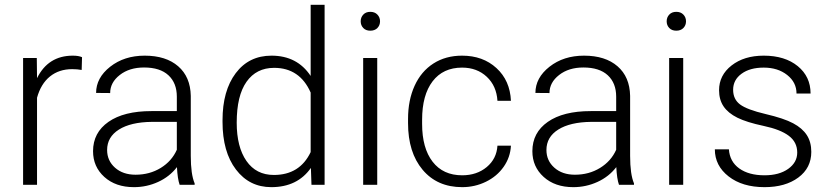

<svg xmlns="http://www.w3.org/2000/svg" viewBox="-20 -770 3456 800"><path d="M320.3 -478.5Q301.8 -481.9 280.8 -481.9Q226.1 -481.9 188.2 -451.4Q150.4 -420.9 134.3 -362.8V0H76.2V-528.3H133.3L134.3 -444.3Q180.7 -538.1 283.2 -538.1Q307.6 -538.1 321.8 -531.7Z M728.5 0Q719.7 -24.9 717.3 -73.7Q686.5 -33.7 638.9 -12Q591.3 9.8 538.1 9.8Q461.9 9.8 414.8 -32.7Q367.7 -75.2 367.7 -140.1Q367.7 -217.3 431.9 -262.2Q496.1 -307.1 610.8 -307.1H716.8V-367.2Q716.8 -423.8 681.9 -456.3Q647 -488.8 580.1 -488.8Q519 -488.8 479 -457.5Q439 -426.3 439 -382.3L380.4 -382.8Q380.4 -445.8 439 -491.9Q497.6 -538.1 583 -538.1Q671.4 -538.1 722.4 -493.9Q773.4 -449.7 774.9 -370.6V-120.6Q774.9 -43.9 791 -5.9V0ZM544.9 -42Q603.5 -42 649.7 -70.3Q695.8 -98.6 716.8 -146V-262.2H612.3Q524.9 -261.2 475.6 -230.2Q426.3 -199.2 426.3 -145Q426.3 -100.6 459.2 -71.3Q492.2 -42 544.9 -42Z M907.2 -269Q907.2 -392.1 962.2 -465.1Q1017.1 -538.1 1111.3 -538.1Q1218.3 -538.1 1274.4 -453.6V-750H1332.5V0H1277.8L1275.4 -70.3Q1219.2 9.8 1110.4 9.8Q1019 9.8 963.1 -63.7Q907.2 -137.2 907.2 -262.2ZM966.3 -258.8Q966.3 -157.7 1006.8 -99.4Q1047.4 -41 1121.1 -41Q1229 -41 1274.4 -136.2V-384.3Q1229 -487.3 1122.1 -487.3Q1048.3 -487.3 1007.3 -429.4Q966.3 -371.6 966.3 -258.8Z M1551.8 0H1493.2V-528.3H1551.8ZM1482.9 -681.2Q1482.9 -697.8 1493.7 -709.2Q1504.4 -720.7 1522.9 -720.7Q1541.5 -720.7 1552.5 -709.2Q1563.5 -697.8 1563.5 -681.2Q1563.5 -664.6 1552.5 -653.3Q1541.5 -642.1 1522.9 -642.1Q1504.4 -642.1 1493.7 -653.3Q1482.9 -664.6 1482.9 -681.2Z M1905.8 -39.6Q1966.8 -39.6 2008.1 -74Q2049.3 -108.4 2052.7 -163.1H2108.9Q2106.4 -114.7 2078.6 -75Q2050.8 -35.2 2004.6 -12.7Q1958.5 9.8 1905.8 9.8Q1801.8 9.8 1741 -62.5Q1680.2 -134.8 1680.2 -256.8V-274.4Q1680.2 -352.5 1707.5 -412.6Q1734.9 -472.7 1785.9 -505.4Q1836.9 -538.1 1905.3 -538.1Q1992.2 -538.1 2048.6 -486.3Q2105 -434.6 2108.9 -350.1H2052.7Q2048.8 -412.1 2008.1 -450.2Q1967.3 -488.3 1905.3 -488.3Q1826.2 -488.3 1782.5 -431.2Q1738.8 -374 1738.8 -271V-253.9Q1738.8 -152.8 1782.5 -96.2Q1826.2 -39.6 1905.8 -39.6Z M2559.1 0Q2550.3 -24.9 2547.9 -73.7Q2517.1 -33.7 2469.5 -12Q2421.9 9.8 2368.7 9.8Q2292.5 9.8 2245.4 -32.7Q2198.2 -75.2 2198.2 -140.1Q2198.2 -217.3 2262.5 -262.2Q2326.7 -307.1 2441.4 -307.1H2547.4V-367.2Q2547.4 -423.8 2512.5 -456.3Q2477.5 -488.8 2410.6 -488.8Q2349.6 -488.8 2309.6 -457.5Q2269.5 -426.3 2269.5 -382.3L2210.9 -382.8Q2210.9 -445.8 2269.5 -491.9Q2328.1 -538.1 2413.6 -538.1Q2502 -538.1 2553 -493.9Q2604 -449.7 2605.5 -370.6V-120.6Q2605.5 -43.9 2621.6 -5.9V0ZM2375.5 -42Q2434.1 -42 2480.2 -70.3Q2526.4 -98.6 2547.4 -146V-262.2H2442.9Q2355.5 -261.2 2306.2 -230.2Q2256.8 -199.2 2256.8 -145Q2256.8 -100.6 2289.8 -71.3Q2322.8 -42 2375.5 -42Z M2826.7 0H2768.1V-528.3H2826.7ZM2757.8 -681.2Q2757.8 -697.8 2768.6 -709.2Q2779.3 -720.7 2797.9 -720.7Q2816.4 -720.7 2827.4 -709.2Q2838.4 -697.8 2838.4 -681.2Q2838.4 -664.6 2827.4 -653.3Q2816.4 -642.1 2797.9 -642.1Q2779.3 -642.1 2768.6 -653.3Q2757.8 -664.6 2757.8 -681.2Z M3301.8 -134.3Q3301.8 -177.7 3266.8 -204.1Q3231.9 -230.5 3161.6 -245.4Q3091.3 -260.3 3052.5 -279.5Q3013.7 -298.8 2994.9 -326.7Q2976.1 -354.5 2976.1 -394Q2976.1 -456.5 3028.3 -497.3Q3080.6 -538.1 3162.1 -538.1Q3250.5 -538.1 3304 -494.4Q3357.4 -450.7 3357.4 -380.4H3298.8Q3298.8 -426.8 3260 -457.5Q3221.2 -488.3 3162.1 -488.3Q3104.5 -488.3 3069.6 -462.6Q3034.7 -437 3034.7 -396Q3034.7 -356.4 3063.7 -334.7Q3092.8 -313 3169.7 -294.9Q3246.6 -276.9 3284.9 -256.3Q3323.2 -235.8 3341.8 -207Q3360.4 -178.2 3360.4 -137.2Q3360.4 -70.3 3306.4 -30.3Q3252.4 9.8 3165.5 9.8Q3073.2 9.8 3015.9 -34.9Q2958.5 -79.6 2958.5 -147.9H3017.1Q3020.5 -96.7 3060.3 -68.1Q3100.1 -39.6 3165.5 -39.6Q3226.6 -39.6 3264.2 -66.4Q3301.8 -93.3 3301.8 -134.3Z"/></svg>

Font: Roboto Light
Style: Regular
Weight: 300
Designer: Google
Version: Version 2.134; 2016; ttfautohint (v1.6)